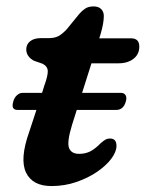

<svg xmlns="http://www.w3.org/2000/svg" viewBox="-20 -584 466 614"><path d="M22.5 -259.5Q25.5 -271.5 34 -279.2Q42.5 -287 51.5 -287H114.5L121.5 -309.5Q133 -341 132.8 -356.2Q132.5 -371.5 116.5 -380L88 -390Q64 -403.5 64 -426Q64 -442.5 76.5 -452.2Q89 -462 109.5 -462H135Q154 -462 166.2 -468.2Q178.5 -474.5 193.5 -490.5L233.5 -539.5Q241.5 -549 252 -556.2Q262.5 -563.5 279 -563.5Q295 -563.5 303.5 -555Q312 -546.5 312 -533Q312 -509.5 301.5 -474.5L297.5 -461.5H399Q425.5 -461.5 425.5 -435Q425.5 -410.5 407 -396Q388.5 -381.5 358 -381.5H272.5L242.5 -287H367Q377.5 -287 381.8 -279.2Q386 -271.5 382.5 -260Q375 -232.5 352 -232.5H225.5L210.5 -185Q193.5 -129.5 200.8 -110.8Q208 -92 233 -92Q253 -92 268.8 -100Q284.5 -108 302.5 -126.5Q313 -135.5 318.5 -138.2Q324 -141 332 -141Q352.5 -141 352.5 -117.5Q352.5 -98.5 335.8 -76.2Q319 -54 290 -34.2Q261 -14.5 223.8 -1.8Q186.5 11 144.5 11Q84 11 63.2 -32.2Q42.5 -75.5 73.5 -162.5L96.5 -232.5H36Q14.5 -232.5 22.5 -259.5Z"/></svg>

Font: Fraunces 9pt S100 SemiBold
Style: Italic
Weight: 600
Italic angle: -16°
Version: Version 1.000; ttfautohint (v1.8.3)